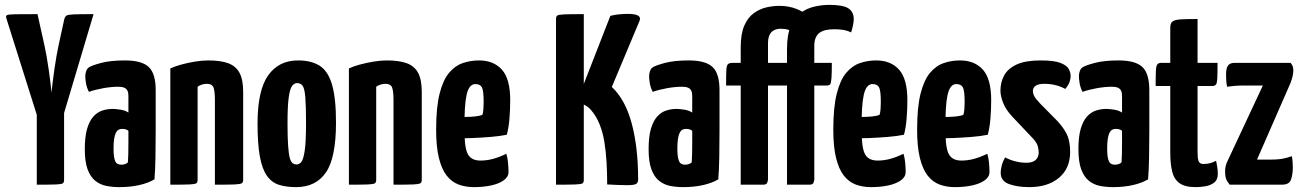

<svg xmlns="http://www.w3.org/2000/svg" viewBox="-20 -758 5338 788"><path d="M220 -217H153L6 -683Q3 -692 8 -695.5Q13 -699 41 -699.5Q69 -700 134 -700L163 -569Q167 -551 171.5 -525.5Q176 -500 180 -472Q184 -444 187 -419Q190 -394 191 -377Q193 -394 196 -419Q199 -444 203 -472Q207 -500 211.5 -526Q216 -552 220 -570L244 -680Q247 -690 253 -694Q259 -698 283 -699Q307 -700 364 -700ZM131 0V-365H243V-20Q243 -10 238.5 -6Q234 -2 211 -1Q188 0 131 0Z M470 10Q442 10 416.5 5Q391 0 371 -16Q351 -32 339.5 -63Q328 -94 328 -146Q328 -197 337.5 -229.5Q347 -262 363.5 -280Q380 -298 400.5 -304.5Q421 -311 443 -311Q454 -311 474 -308Q494 -305 507 -296Q507 -296 507 -307.5Q507 -319 507 -335Q507 -351 507 -365Q507 -378 503 -386Q499 -394 490 -398Q481 -402 465 -402Q437 -402 403.5 -396Q370 -390 345 -381Q336 -398 333 -416Q330 -434 330 -446Q330 -455 333.5 -465.5Q337 -476 344 -481Q355 -489 394 -499.5Q433 -510 493 -510Q562 -510 590.5 -483Q619 -456 619 -388V-341Q619 -284 619 -224Q619 -164 618 -111.5Q617 -59 614 -22Q589 -7 552 1.5Q515 10 470 10ZM478 -82Q485 -82 493 -84.5Q501 -87 505 -92Q506 -103 506.5 -125.5Q507 -148 507 -174Q507 -200 507 -221Q502 -226 494.5 -227.5Q487 -229 481 -229Q473 -229 466.5 -225.5Q460 -222 455.5 -213Q451 -204 448.5 -188.5Q446 -173 446 -149Q446 -131 447.5 -118.5Q449 -106 452.5 -97.5Q456 -89 462.5 -85.5Q469 -82 478 -82Z M679 0V-477Q695 -485 722 -492.5Q749 -500 779 -505Q809 -510 834 -510Q885 -510 916.5 -498.5Q948 -487 963 -459Q978 -431 978 -381V-20Q978 -10 972.5 -6Q967 -2 943 -1Q919 0 862 0V-346Q862 -385 856 -399.5Q850 -414 829 -414Q819 -414 809 -411Q799 -408 791 -402V-20Q791 -10 786 -6Q781 -2 757.5 -1Q734 0 679 0Z M1195 10Q1155 10 1125 0.5Q1095 -9 1075.5 -36.5Q1056 -64 1046.5 -115.5Q1037 -167 1037 -251Q1037 -387 1080.5 -448.5Q1124 -510 1203 -510Q1257 -510 1291.5 -488.5Q1326 -467 1342.5 -411.5Q1359 -356 1359 -255Q1359 -110 1317.5 -50Q1276 10 1195 10ZM1198 -83Q1208 -83 1216.5 -93Q1225 -103 1230.5 -139Q1236 -175 1236 -252Q1236 -324 1233 -359.5Q1230 -395 1222 -406Q1214 -417 1199 -417Q1188 -417 1179 -405.5Q1170 -394 1165 -358.5Q1160 -323 1160 -252Q1160 -194 1162.5 -159.5Q1165 -125 1169.5 -109Q1174 -93 1181.5 -88Q1189 -83 1198 -83Z M1412 0V-477Q1428 -485 1455 -492.5Q1482 -500 1512 -505Q1542 -510 1567 -510Q1618 -510 1649.5 -498.5Q1681 -487 1696 -459Q1711 -431 1711 -381V-20Q1711 -10 1705.5 -6Q1700 -2 1676 -1Q1652 0 1595 0V-346Q1595 -385 1589 -399.5Q1583 -414 1562 -414Q1552 -414 1542 -411Q1532 -408 1524 -402V-20Q1524 -10 1519 -6Q1514 -2 1490.5 -1Q1467 0 1412 0Z M1925 10Q1891 10 1862.5 -0.5Q1834 -11 1813.5 -37Q1793 -63 1781.5 -109Q1770 -155 1770 -226Q1770 -317 1784 -373Q1798 -429 1822.5 -458.5Q1847 -488 1879 -499Q1911 -510 1946 -510Q2006 -510 2040 -472Q2074 -434 2074 -347Q2074 -311 2071 -272.5Q2068 -234 2060 -205Q2031 -199 1993 -196Q1955 -193 1919 -191.5Q1883 -190 1859.5 -190Q1836 -190 1836 -190L1838 -279Q1838 -279 1852.5 -278.5Q1867 -278 1888 -278Q1909 -278 1929 -280Q1949 -282 1960 -287Q1963 -296 1964 -311.5Q1965 -327 1965 -339Q1965 -387 1957.5 -400Q1950 -413 1931 -413Q1918 -413 1909 -402Q1900 -391 1895 -368.5Q1890 -346 1888 -312.5Q1886 -279 1886 -233Q1886 -198 1888.5 -172.5Q1891 -147 1897.5 -131Q1904 -115 1917.5 -107Q1931 -99 1952 -99Q1979 -99 2005.5 -106.5Q2032 -114 2058 -127Q2063 -112 2065 -90.5Q2067 -69 2067 -52Q2067 -32 2047.5 -18Q2028 -4 1996 3Q1964 10 1925 10Z M2552 2Q2533 2 2513 1Q2493 0 2472 -1Q2472 -47 2469.5 -91Q2467 -135 2460.5 -175Q2454 -215 2440.5 -248.5Q2427 -282 2406 -306Q2395 -319 2380.5 -326.5Q2366 -334 2352 -335V-352L2485 -693Q2505 -698 2524 -699.5Q2543 -701 2557 -701Q2616 -701 2605 -673L2491 -401Q2546 -350 2572.5 -252Q2599 -154 2599 -21Q2599 -8 2590.5 -3Q2582 2 2552 2ZM2262 0V-680Q2262 -690 2267 -694Q2272 -698 2295.5 -699Q2319 -700 2376 -700V-20Q2376 -10 2371.5 -6Q2367 -2 2343 -1Q2319 0 2262 0Z M2784 10Q2756 10 2730.5 5Q2705 0 2685 -16Q2665 -32 2653.5 -63Q2642 -94 2642 -146Q2642 -197 2651.5 -229.5Q2661 -262 2677.5 -280Q2694 -298 2714.5 -304.5Q2735 -311 2757 -311Q2768 -311 2788 -308Q2808 -305 2821 -296Q2821 -296 2821 -307.5Q2821 -319 2821 -335Q2821 -351 2821 -365Q2821 -378 2817 -386Q2813 -394 2804 -398Q2795 -402 2779 -402Q2751 -402 2717.5 -396Q2684 -390 2659 -381Q2650 -398 2647 -416Q2644 -434 2644 -446Q2644 -455 2647.5 -465.5Q2651 -476 2658 -481Q2669 -489 2708 -499.5Q2747 -510 2807 -510Q2876 -510 2904.5 -483Q2933 -456 2933 -388V-341Q2933 -284 2933 -224Q2933 -164 2932 -111.5Q2931 -59 2928 -22Q2903 -7 2866 1.5Q2829 10 2784 10ZM2792 -82Q2799 -82 2807 -84.5Q2815 -87 2819 -92Q2820 -103 2820.5 -125.5Q2821 -148 2821 -174Q2821 -200 2821 -221Q2816 -226 2808.5 -227.5Q2801 -229 2795 -229Q2787 -229 2780.5 -225.5Q2774 -222 2769.5 -213Q2765 -204 2762.5 -188.5Q2760 -173 2760 -149Q2760 -131 2761.5 -118.5Q2763 -106 2766.5 -97.5Q2770 -89 2776.5 -85.5Q2783 -82 2792 -82Z M3020 0V-407H2960Q2960 -451 2961 -470.5Q2962 -490 2968 -495Q2974 -500 2987 -500H3020V-564Q3020 -620 3035 -653.5Q3050 -687 3074.5 -704.5Q3099 -722 3126.5 -728Q3154 -734 3178 -734Q3217 -734 3248.5 -721.5Q3280 -709 3302 -691L3237 -627Q3227 -632 3214.5 -636Q3202 -640 3183 -640Q3176 -640 3167.5 -638Q3159 -636 3151 -630.5Q3143 -625 3137.5 -612.5Q3132 -600 3132 -579V-500H3194Q3194 -457 3192.5 -437Q3191 -417 3187 -412Q3183 -407 3173 -407H3132V-20Q3132 -20 3129.5 -10Q3127 0 3112 0ZM3210 0V-407H3150Q3150 -451 3151 -470.5Q3152 -490 3158 -495Q3164 -500 3177 -500H3210V-557Q3210 -615 3225.5 -651Q3241 -687 3266.5 -705.5Q3292 -724 3323 -731Q3354 -738 3384 -738Q3439 -738 3461.5 -724Q3484 -710 3484 -678Q3484 -671 3481 -655Q3478 -639 3473 -625Q3454 -634 3436 -636Q3418 -638 3405 -638Q3386 -638 3371 -635Q3356 -632 3345 -624.5Q3334 -617 3328 -603.5Q3322 -590 3322 -569V-500H3394Q3394 -457 3392.5 -437Q3391 -417 3387 -412Q3383 -407 3373 -407H3322V-20Q3322 -20 3319.5 -10Q3317 0 3302 0Z M3555 10Q3521 10 3492.5 -0.5Q3464 -11 3443.5 -37Q3423 -63 3411.5 -109Q3400 -155 3400 -226Q3400 -317 3414 -373Q3428 -429 3452.5 -458.5Q3477 -488 3509 -499Q3541 -510 3576 -510Q3636 -510 3670 -472Q3704 -434 3704 -347Q3704 -311 3701 -272.5Q3698 -234 3690 -205Q3661 -199 3623 -196Q3585 -193 3549 -191.5Q3513 -190 3489.5 -190Q3466 -190 3466 -190L3468 -279Q3468 -279 3482.5 -278.5Q3497 -278 3518 -278Q3539 -278 3559 -280Q3579 -282 3590 -287Q3593 -296 3594 -311.5Q3595 -327 3595 -339Q3595 -387 3587.5 -400Q3580 -413 3561 -413Q3548 -413 3539 -402Q3530 -391 3525 -368.5Q3520 -346 3518 -312.5Q3516 -279 3516 -233Q3516 -198 3518.5 -172.5Q3521 -147 3527.5 -131Q3534 -115 3547.5 -107Q3561 -99 3582 -99Q3609 -99 3635.5 -106.5Q3662 -114 3688 -127Q3693 -112 3695 -90.5Q3697 -69 3697 -52Q3697 -32 3677.5 -18Q3658 -4 3626 3Q3594 10 3555 10Z M3899 10Q3865 10 3836.5 -0.5Q3808 -11 3787.5 -37Q3767 -63 3755.5 -109Q3744 -155 3744 -226Q3744 -317 3758 -373Q3772 -429 3796.5 -458.5Q3821 -488 3853 -499Q3885 -510 3920 -510Q3980 -510 4014 -472Q4048 -434 4048 -347Q4048 -311 4045 -272.5Q4042 -234 4034 -205Q4005 -199 3967 -196Q3929 -193 3893 -191.5Q3857 -190 3833.5 -190Q3810 -190 3810 -190L3812 -279Q3812 -279 3826.5 -278.5Q3841 -278 3862 -278Q3883 -278 3903 -280Q3923 -282 3934 -287Q3937 -296 3938 -311.5Q3939 -327 3939 -339Q3939 -387 3931.5 -400Q3924 -413 3905 -413Q3892 -413 3883 -402Q3874 -391 3869 -368.5Q3864 -346 3862 -312.5Q3860 -279 3860 -233Q3860 -198 3862.5 -172.5Q3865 -147 3871.5 -131Q3878 -115 3891.5 -107Q3905 -99 3926 -99Q3953 -99 3979.5 -106.5Q4006 -114 4032 -127Q4037 -112 4039 -90.5Q4041 -69 4041 -52Q4041 -32 4021.5 -18Q4002 -4 3970 3Q3938 10 3899 10Z M4204 10Q4156 10 4121.5 -2.5Q4087 -15 4087 -49Q4087 -61 4091 -77.5Q4095 -94 4105 -112Q4126 -101 4148.5 -95.5Q4171 -90 4192 -90Q4218 -90 4230.5 -101.5Q4243 -113 4243 -132Q4243 -143 4239.5 -157Q4236 -171 4221 -188L4134 -280Q4108 -308 4097 -336Q4086 -364 4086 -386Q4086 -421 4101.5 -449Q4117 -477 4153 -493.5Q4189 -510 4251 -510Q4307 -510 4333 -499.5Q4359 -489 4366.5 -474.5Q4374 -460 4374 -447Q4374 -418 4352 -393Q4332 -404 4310.5 -409Q4289 -414 4266 -414Q4242 -414 4230.5 -406Q4219 -398 4219 -384Q4219 -376 4224 -365Q4229 -354 4248 -334L4322 -259Q4352 -225 4362 -198.5Q4372 -172 4372 -134Q4372 -67 4326.5 -28.5Q4281 10 4204 10Z M4548 10Q4520 10 4494.5 5Q4469 0 4449 -16Q4429 -32 4417.5 -63Q4406 -94 4406 -146Q4406 -197 4415.5 -229.5Q4425 -262 4441.5 -280Q4458 -298 4478.5 -304.5Q4499 -311 4521 -311Q4532 -311 4552 -308Q4572 -305 4585 -296Q4585 -296 4585 -307.5Q4585 -319 4585 -335Q4585 -351 4585 -365Q4585 -378 4581 -386Q4577 -394 4568 -398Q4559 -402 4543 -402Q4515 -402 4481.5 -396Q4448 -390 4423 -381Q4414 -398 4411 -416Q4408 -434 4408 -446Q4408 -455 4411.5 -465.5Q4415 -476 4422 -481Q4433 -489 4472 -499.5Q4511 -510 4571 -510Q4640 -510 4668.5 -483Q4697 -456 4697 -388V-341Q4697 -284 4697 -224Q4697 -164 4696 -111.5Q4695 -59 4692 -22Q4667 -7 4630 1.5Q4593 10 4548 10ZM4556 -82Q4563 -82 4571 -84.5Q4579 -87 4583 -92Q4584 -103 4584.5 -125.5Q4585 -148 4585 -174Q4585 -200 4585 -221Q4580 -226 4572.5 -227.5Q4565 -229 4559 -229Q4551 -229 4544.5 -225.5Q4538 -222 4533.5 -213Q4529 -204 4526.5 -188.5Q4524 -173 4524 -149Q4524 -131 4525.5 -118.5Q4527 -106 4530.5 -97.5Q4534 -89 4540.5 -85.5Q4547 -82 4556 -82Z M4887 10Q4843 10 4820.5 -6.5Q4798 -23 4790.5 -55Q4783 -87 4783 -131V-405H4723Q4723 -448 4724 -468Q4725 -488 4730 -494Q4735 -500 4746 -500H4783V-645Q4783 -663 4792.5 -670Q4802 -677 4826 -678.5Q4850 -680 4895 -680V-500H4977Q4977 -457 4976 -437Q4975 -417 4970.5 -411Q4966 -405 4955 -405H4895V-133Q4895 -122 4896 -110.5Q4897 -99 4902 -92Q4907 -85 4919 -85Q4933 -85 4945 -88Q4957 -91 4971 -98Q4973 -88 4975.5 -74.5Q4978 -61 4978 -44Q4978 -20 4963 -8.5Q4948 3 4927 6.5Q4906 10 4887 10Z M5027 0Q5027 0 5017.5 -13Q5008 -26 5008 -55Q5008 -66 5010 -75Q5012 -84 5017 -95L5163 -407H5082Q5064 -407 5046.5 -405.5Q5029 -404 5016 -402Q5013 -419 5012.5 -432.5Q5012 -446 5012 -453Q5012 -478 5020 -489Q5028 -500 5047 -500H5277Q5277 -500 5282.5 -492Q5288 -484 5288 -467Q5288 -460 5285.5 -447Q5283 -434 5275 -414L5139 -103H5194Q5228 -103 5248.5 -107.5Q5269 -112 5282 -117Q5284 -108 5285 -93Q5286 -78 5286 -69Q5285 -35 5277 -17.5Q5269 0 5241 0Z"/></svg>

Font: Yanone Kaffeesatz
Style: Bold
Weight: 700
Designer: Yanone (Cyrillic: Daniel Pouzeot, Huerta Tipografica, and Cyreal)
Foundry: Yanone
Version: Version 2.003